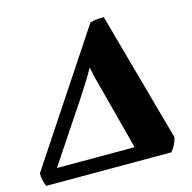

<svg xmlns="http://www.w3.org/2000/svg" viewBox="-126 -786 888 888"><g transform="rotate(-15 317.5 -342.5)"><path d="M381 -677Q397 -682 414 -683.5Q431 -685 447 -685L619 -64Q615 -46 607 -30Q599 -14 587 0H-12Q-18 -14 -22 -30Q-26 -46 -25 -64ZM245 -349 57 -67H429L352 -361Q344 -390 336.5 -419Q329 -448 324 -477Q306 -444 286 -413Q266 -382 245 -349Z"/></g></svg>

Font: Vollkorn ExtraBold
Style: Italic
Weight: 800
Italic angle: -11°
Designer: Friedrich Althausen
Foundry: Friedrich Althausen
Version: Version 5.000; ttfautohint (v1.8.3)